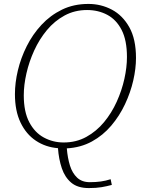

<svg xmlns="http://www.w3.org/2000/svg" viewBox="-20 -745 740 977"><path d="M432 212Q375 212 342.5 184.5Q310 157 294.5 111Q279 65 275 9Q212 4 162.5 -29Q113 -62 84.5 -121.5Q56 -181 56 -266Q56 -324 71 -387Q86 -450 116 -510Q146 -570 191 -618.5Q236 -667 295.5 -696Q355 -725 430 -725Q494 -725 549 -696Q604 -667 638 -606.5Q672 -546 672 -450Q672 -396 658 -335Q644 -274 616 -214.5Q588 -155 546 -105.5Q504 -56 447.5 -25Q391 6 320 10Q324 59 336 97.5Q348 136 372.5 159Q397 182 437 182Q468 182 493 178.5Q518 175 543 167L549 196Q523 203 496.5 207.5Q470 212 432 212ZM304 -20Q368 -20 419.5 -48.5Q471 -77 509.5 -123.5Q548 -170 574 -227.5Q600 -285 613 -344Q626 -403 626 -455Q626 -540 599 -592.5Q572 -645 526 -669.5Q480 -694 423 -694Q360 -694 308.5 -666Q257 -638 218.5 -591.5Q180 -545 154 -488Q128 -431 114.5 -371.5Q101 -312 101 -260Q101 -176 129 -123Q157 -70 203.5 -45Q250 -20 304 -20Z"/></svg>

Font: Noto Serif ExtraLight
Style: Italic
Weight: 200
Italic angle: -12°
Designer: Monotype Design Team
Foundry: Monotype Imaging Inc.
Version: Version 2.014; ttfautohint (v1.8.4.7-5d5b)